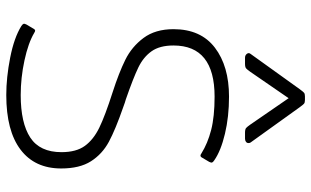

<svg xmlns="http://www.w3.org/2000/svg" viewBox="-210 -767 992 612"><g transform="rotate(90 286.0 -461.0)"><path d="M152 -764 264 -920Q272 -931 275.5 -934Q279 -937 287 -937H299Q307 -937 310.5 -934Q314 -931 322 -920L434 -764Q436 -762 436 -757Q436 -752 432 -749Q428 -746 422 -746H403Q392 -746 388 -749.5Q384 -753 377 -763L293 -885L209 -763Q202 -753 198 -749.5Q194 -746 183 -746H164Q156 -746 151.5 -752Q147 -758 152 -764ZM63 -33Q57 -37 56 -40Q55 -43 58 -49L71 -71Q74 -77 78 -77Q80 -77 85 -74Q117 -55 172.5 -43Q228 -31 283 -31Q372 -31 418.5 -61.5Q465 -92 465 -161Q465 -208 445 -235.5Q425 -263 387 -281.5Q349 -300 274 -324Q212 -344 170.5 -364.5Q129 -385 101 -422.5Q73 -460 73 -518Q73 -605 132 -650Q191 -695 288 -695Q352 -695 406.5 -682Q461 -669 491 -648Q497 -644 498 -641Q499 -638 496 -632L483 -610Q480 -604 476 -604Q473 -604 469 -607Q437 -627 394.5 -638Q352 -649 288 -649Q125 -649 125 -518Q125 -474 143.5 -448Q162 -422 195 -406Q228 -390 297 -366Q305 -364 321 -358Q393 -333 432 -312Q471 -291 494 -255Q517 -219 517 -160Q517 -76 457 -30.5Q397 15 283 15Q227 15 163.5 2.5Q100 -10 63 -33Z"/></g></svg>

Font: Mitr ExtraLight
Style: Regular
Weight: 250
Designer: Thanarat Vachiruckul
Foundry: Cadson Demak Co.,Ltd.
Version: Version 1.000